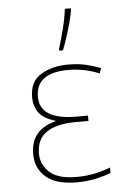

<svg xmlns="http://www.w3.org/2000/svg" viewBox="-56 -839 612 891"><g transform="rotate(-5 250.0 -393.5)"><path d="M255 -606Q269 -643 285 -694.5Q301 -746 308 -789V-797H280Q276 -757 262 -702Q248 -647 237 -614V-606ZM425 -20V-45Q388 -31 349.5 -23Q311 -15 266 -15Q181 -15 141.5 -50.5Q102 -86 102 -138Q102 -207 150 -238Q198 -269 284 -269H344V-294H290Q120 -294 120 -401Q120 -513 271 -513Q311 -513 348.5 -505Q386 -497 415 -484L424 -508Q388 -522 353.5 -530Q319 -538 270 -538Q201 -538 147 -507Q93 -476 93 -401Q93 -361 114 -330.5Q135 -300 192 -283V-281Q75 -252 75 -138Q75 -72 122 -31Q169 10 266 10Q316 10 357.5 0.5Q399 -9 425 -20Z"/></g></svg>

Font: Noto Sans Mono UI Condensed Thin
Style: Regular
Weight: 250
Width: 3
Designer: Monotype Design team
Foundry: Monotype Imaging Inc.
Version: 1.000